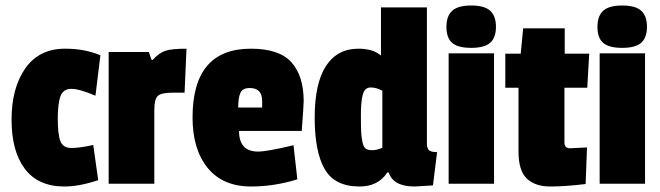

<svg xmlns="http://www.w3.org/2000/svg" viewBox="-20 -668 2398 698"><path d="M319 -141 337 -13Q268 10 214 10Q119 10 70.5 -54Q22 -118 22 -233Q22 -348 72 -419.5Q122 -491 217 -491Q288 -491 345 -467L327 -320Q269 -345 239.5 -345Q210 -345 200 -318.5Q190 -292 190 -236Q190 -180 199.5 -155Q209 -130 239.5 -130Q270 -130 319 -141Z M541 -269V0H375V-479H521L531 -450H535Q558 -476 581.5 -483.5Q605 -491 658 -491L651 -331H605Q566 -331 553.5 -319Q541 -307 541 -269Z M888 -348Q862 -348 854 -330.5Q846 -313 846 -277H933V-301Q933 -348 888 -348ZM892 -491Q995 -491 1039.5 -441.5Q1084 -392 1084 -300Q1084 -288 1077 -192H849Q849 -117 918 -117Q951 -117 1047 -140L1061 -16Q977 10 893 10Q790 10 735 -57.5Q680 -125 680 -241Q680 -491 892 -491Z M1554 6 1487 10Q1410 10 1393 -41H1388Q1355 10 1287 10Q1197 10 1160.5 -53Q1124 -116 1124 -240.5Q1124 -365 1165 -428Q1206 -491 1283 -491Q1336 -491 1365 -466V-641H1532V-147Q1532 -128 1540 -121.5Q1548 -115 1569 -115ZM1370 -131V-338Q1349 -350 1327.5 -350Q1306 -350 1299 -324.5Q1292 -299 1292 -251.5Q1292 -204 1293 -187Q1294 -170 1297.5 -152.5Q1301 -135 1308.5 -128.5Q1316 -122 1333.5 -122Q1351 -122 1370 -131Z M1776 0H1611V-474H1776ZM1624 -512Q1603 -530 1603 -570Q1603 -610 1624 -629Q1645 -648 1693 -648Q1741 -648 1762 -629Q1783 -610 1783 -570.5Q1783 -531 1762 -512.5Q1741 -494 1693 -494Q1645 -494 1624 -512Z M2109 1Q2035 10 1980.5 10Q1926 10 1895.5 -18.5Q1865 -47 1865 -117V-349H1817V-473H1873L1882 -565H2033V-473H2122L2115 -349H2032V-150Q2032 -129 2052 -129Q2054 -129 2114 -132Z M2325 0H2160V-474H2325ZM2173 -512Q2152 -530 2152 -570Q2152 -610 2173 -629Q2194 -648 2242 -648Q2290 -648 2311 -629Q2332 -610 2332 -570.5Q2332 -531 2311 -512.5Q2290 -494 2242 -494Q2194 -494 2173 -512Z"/></svg>

Font: Passion One
Style: Regular
Weight: 400
Designer: Alejandro Lo Celso
Foundry: Fontstage
Version: Version 1.002